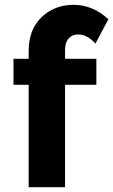

<svg xmlns="http://www.w3.org/2000/svg" viewBox="-20 -777 470 797"><path d="M250 -569V-533H380V-425H250V0H99V-425H36V-533H99V-566Q99 -654 152.5 -705.5Q206 -757 285.5 -757Q365 -757 430 -697L376 -596Q343 -634 303 -634Q280 -634 265 -617.5Q250 -601 250 -569Z"/></svg>

Font: Montserrat_am3
Style: Bold
Weight: 700
Designer: Julieta Ulanovsky
Foundry: Julieta Ulanovsky. Armenina letters added by Vahan Hovhannisyan
Version: Version 2.001